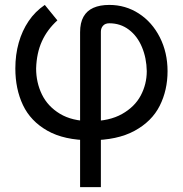

<svg xmlns="http://www.w3.org/2000/svg" viewBox="-20 -557 739 776"><path d="M421.9 -537.1Q487.3 -537.1 541 -502.4Q594.7 -467.8 626 -406.2Q657.2 -344.7 657.2 -269.5Q657.2 -192.4 625.5 -129.4Q593.8 -66.4 523.9 -28.3Q454.1 9.8 345.7 9.8Q239.3 9.8 171.4 -28.8Q103.5 -67.4 72.8 -132.3Q42 -197.3 42 -280.3Q42 -335.9 55.7 -384.3Q69.3 -432.6 95.7 -471.7Q122.1 -510.7 161.1 -537.1L211.9 -474.6Q170.9 -437.5 149.4 -390.1Q127.9 -342.8 126 -280.3Q126 -223.6 149.4 -175.3Q172.9 -127 222.2 -97.2Q271.5 -67.4 345.7 -67.4Q421.9 -67.4 473.1 -96.2Q524.4 -125 548.8 -170.9Q573.2 -216.8 573.2 -269.5Q572.3 -322.3 553.7 -366.7Q535.2 -411.1 501 -437Q466.8 -462.9 421.9 -462.9Q405.3 -462.9 396.5 -453.1Q387.7 -443.4 387.7 -428.7V199.2H303.7V-426.8Q303.7 -464.8 317.4 -489.3Q331.1 -513.7 357.4 -525.4Q383.8 -537.1 421.9 -537.1Z"/></svg>

Font: Pretendard JP Variable
Style: Regular
Weight: 400
Designer: Base glyphs from Inter by Rasmus Andersson; Hangul glyphs from Noto Sans CJK(Source Han Sans) by Jang Soo-young and Kang
Foundry: Kil Hyung-jin
Version: Version 1.307;Glyphs 3.2 (3192)